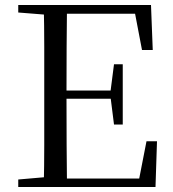

<svg xmlns="http://www.w3.org/2000/svg" viewBox="-20 -748 692 768"><path d="M53 0V-30L191 -42H202V0ZM155 0Q157 -84 157 -168Q157 -252 157 -337V-391Q157 -476 157 -560.5Q157 -645 155 -728H248Q247 -645 246.5 -559.5Q246 -474 246 -380V-358Q246 -257 246.5 -170.5Q247 -84 248 0ZM202 0V-34H577L532 -9L566 -183H608L602 0ZM202 -353V-386H443V-353ZM436 -250 422 -361V-382L436 -491H471V-250ZM53 -698V-728H202V-687H191ZM548 -548 515 -721 559 -693H202V-728H584L591 -548Z"/></svg>

Font: Noto Serif SC
Style: Regular
Weight: 400
Designer: Ryoko NISHIZUKA 西塚涼子 (kana & ideographs); Frank Grießhammer (Latin, Greek & Cyrillic); Wenlong ZHANG 张文龙 (bopomofo); San
Foundry: Adobe
Version: Version 2.002-H1;hotconv 1.1.0;makeotfexe 2.6.0